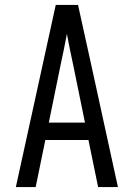

<svg xmlns="http://www.w3.org/2000/svg" viewBox="-20 -755 540 775"><path d="M44 0 205 -735H295L349 -490L456 0H376L337 -190H163L124 0ZM323 -260 276 -490Q269 -522 262.5 -554Q256 -586 250 -618Q244 -586 237.5 -554Q231 -522 224 -490L177 -260Z"/></svg>

Font: Iosevka NFM
Style: Regular
Weight: 400
Monospace: yes
Designer: Belleve Invis
Foundry: Belleve Invis
Version: Version 29.0.4; ttfautohint (v1.8.4);Nerd Fonts 3.3.0